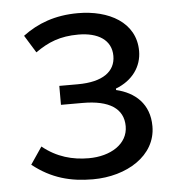

<svg xmlns="http://www.w3.org/2000/svg" viewBox="-46 -600 601 656"><g transform="rotate(-5 255.0 -272.0)"><path d="M247 13C363 13 465 -49 465 -150C465 -227 416 -269 352 -284V-289C410 -311 442 -357 442 -410C442 -509 350 -557 245 -557C166 -557 106 -534 55 -496L92 -436C136 -467 177 -484 240 -484C307 -484 353 -456 353 -401C353 -348 310 -315 223 -315H160V-250H235C325 -250 374 -219 374 -158C374 -97 314 -60 239 -60C184 -60 130 -74 81 -114L41 -55C105 -4 171 13 247 13Z"/></g></svg>

Font: Noto Sans CJK JP
Style: Regular
Weight: 400
Designer: Ryoko NISHIZUKA 西塚涼子 (kana, bopomofo & ideographs); Paul D. Hunt (Latin, Greek & Cyrillic); Sandoll Communications 산돌커뮤니
Foundry: Adobe
Version: Version 2.004;hotconv 1.0.118;makeotfexe 2.5.65603